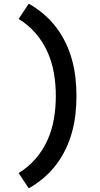

<svg xmlns="http://www.w3.org/2000/svg" viewBox="-20 -861 540 1042"><path d="M136 161 81 78Q133 47 173.5 0Q214 -47 238.5 -102.5Q263 -158 273 -218.5Q283 -279 283 -340Q283 -401 273 -461.5Q263 -522 238.5 -577.5Q214 -633 173.5 -680Q133 -727 81 -758L136 -841Q179 -817 217 -784.5Q255 -752 285 -712.5Q315 -673 336.5 -628Q358 -583 371 -535.5Q384 -488 389.5 -438.5Q395 -389 395 -340Q395 -291 389.5 -241.5Q384 -192 371 -144.5Q358 -97 336.5 -52Q315 -7 285 32.5Q255 72 217 104.5Q179 137 136 161Z"/></svg>

Font: Iosevka Web
Style: Bold
Weight: 700
Monospace: yes
Designer: Belleve Invis
Foundry: Belleve Invis
Version: Version 28.0.3; ttfautohint (v1.8.3)